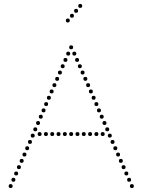

<svg xmlns="http://www.w3.org/2000/svg" viewBox="-20 -940 722 974"><path d="M312 -626Q302 -626 302 -636Q302 -646 312 -646Q322 -646 322 -636Q322 -626 312 -626ZM298 -594Q288 -594 288 -604Q288 -614 298 -614Q308 -614 308 -604Q308 -594 298 -594ZM341 -690Q331 -690 331 -700Q331 -710 341 -710Q351 -710 351 -700Q351 -690 341 -690ZM256 -498Q246 -498 246 -508Q246 -518 256 -518Q266 -518 266 -508Q266 -498 256 -498ZM242 -466Q232 -466 232 -476Q232 -486 242 -486Q252 -486 252 -476Q252 -466 242 -466ZM284 -562Q274 -562 274 -572Q274 -582 284 -582Q294 -582 294 -572Q294 -562 284 -562ZM270 -530Q260 -530 260 -540Q260 -550 270 -550Q280 -550 280 -540Q280 -530 270 -530ZM201 -370Q191 -370 191 -380Q191 -390 201 -390Q211 -390 211 -380Q211 -370 201 -370ZM187 -338Q177 -338 177 -348Q177 -358 187 -358Q197 -358 197 -348Q197 -338 187 -338ZM228 -434Q218 -434 218 -444Q218 -454 228 -454Q238 -454 238 -444Q238 -434 228 -434ZM214 -402Q204 -402 204 -412Q204 -422 214 -422Q224 -422 224 -412Q224 -402 214 -402ZM173 -306Q163 -306 163 -316Q163 -326 173 -326Q183 -326 183 -316Q183 -306 173 -306ZM159 -274Q149 -274 149 -284Q149 -294 159 -294Q169 -294 169 -284Q169 -274 159 -274ZM326 -658Q316 -658 316 -668Q316 -678 326 -678Q336 -678 336 -668Q336 -658 326 -658ZM132 -210Q122 -210 122 -220Q122 -230 132 -230Q142 -230 142 -220Q142 -210 132 -210ZM118 -178Q108 -178 108 -188Q108 -198 118 -198Q128 -198 128 -188Q128 -178 118 -178ZM76 -82Q66 -82 66 -92Q66 -102 76 -102Q86 -102 86 -92Q86 -82 76 -82ZM62 -50Q52 -50 52 -60Q52 -70 62 -70Q72 -70 72 -60Q72 -50 62 -50ZM104 -146Q94 -146 94 -156Q94 -166 104 -166Q114 -166 114 -156Q114 -146 104 -146ZM90 -114Q80 -114 80 -124Q80 -134 90 -134Q100 -134 100 -124Q100 -114 90 -114ZM48 -18Q38 -18 38 -28Q38 -38 48 -38Q58 -38 58 -28Q58 -18 48 -18ZM34 14Q24 14 24 4Q24 -6 34 -6Q44 -6 44 4Q44 14 34 14ZM146 -242Q136 -242 136 -252Q136 -262 146 -262Q156 -262 156 -252Q156 -242 146 -242ZM181 -250Q171 -250 171 -260Q171 -270 181 -270Q191 -270 191 -260Q191 -250 181 -250ZM213 -250Q203 -250 203 -260Q203 -270 213 -270Q223 -270 223 -260Q223 -250 213 -250ZM245 -250Q235 -250 235 -260Q235 -270 245 -270Q255 -270 255 -260Q255 -250 245 -250ZM277 -250Q267 -250 267 -260Q267 -270 277 -270Q287 -270 287 -260Q287 -250 277 -250ZM309 -250Q299 -250 299 -260Q299 -270 309 -270Q319 -270 319 -260Q319 -250 309 -250ZM341 -250Q331 -250 331 -260Q331 -270 341 -270Q351 -270 351 -260Q351 -250 341 -250ZM373 -250Q363 -250 363 -260Q363 -270 373 -270Q383 -270 383 -260Q383 -250 373 -250ZM405 -250Q395 -250 395 -260Q395 -270 405 -270Q415 -270 415 -260Q415 -250 405 -250ZM437 -250Q427 -250 427 -260Q427 -270 437 -270Q447 -270 447 -260Q447 -250 437 -250ZM469 -250Q459 -250 459 -260Q459 -270 469 -270Q479 -270 479 -260Q479 -250 469 -250ZM501 -250Q491 -250 491 -260Q491 -270 501 -270Q511 -270 511 -260Q511 -250 501 -250ZM371 -626Q361 -626 361 -636Q361 -646 371 -646Q381 -646 381 -636Q381 -626 371 -626ZM385 -594Q375 -594 375 -604Q375 -614 385 -614Q395 -614 395 -604Q395 -594 385 -594ZM427 -498Q417 -498 417 -508Q417 -518 427 -518Q437 -518 437 -508Q437 -498 427 -498ZM441 -466Q431 -466 431 -476Q431 -486 441 -486Q451 -486 451 -476Q451 -466 441 -466ZM399 -562Q389 -562 389 -572Q389 -582 399 -582Q409 -582 409 -572Q409 -562 399 -562ZM413 -530Q403 -530 403 -540Q403 -550 413 -550Q423 -550 423 -540Q423 -530 413 -530ZM482 -370Q472 -370 472 -380Q472 -390 482 -390Q492 -390 492 -380Q492 -370 482 -370ZM496 -338Q486 -338 486 -348Q486 -358 496 -358Q506 -358 506 -348Q506 -338 496 -338ZM455 -434Q445 -434 445 -444Q445 -454 455 -454Q465 -454 465 -444Q465 -434 455 -434ZM469 -402Q459 -402 459 -412Q459 -422 469 -422Q479 -422 479 -412Q479 -402 469 -402ZM510 -306Q500 -306 500 -316Q500 -326 510 -326Q520 -326 520 -316Q520 -306 510 -306ZM524 -274Q514 -274 514 -284Q514 -294 524 -294Q534 -294 534 -284Q534 -274 524 -274ZM357 -658Q347 -658 347 -668Q347 -678 357 -678Q367 -678 367 -668Q367 -658 357 -658ZM551 -210Q541 -210 541 -220Q541 -230 551 -230Q561 -230 561 -220Q561 -210 551 -210ZM565 -178Q555 -178 555 -188Q555 -198 565 -198Q575 -198 575 -188Q575 -178 565 -178ZM607 -82Q597 -82 597 -92Q597 -102 607 -102Q617 -102 617 -92Q617 -82 607 -82ZM621 -50Q611 -50 611 -60Q611 -70 621 -70Q631 -70 631 -60Q631 -50 621 -50ZM579 -146Q569 -146 569 -156Q569 -166 579 -166Q589 -166 589 -156Q589 -146 579 -146ZM593 -114Q583 -114 583 -124Q583 -134 593 -134Q603 -134 603 -124Q603 -114 593 -114ZM635 -18Q625 -18 625 -28Q625 -38 635 -38Q645 -38 645 -28Q645 -18 635 -18ZM649 14Q639 14 639 4Q639 -6 649 -6Q659 -6 659 4Q659 14 649 14ZM537 -242Q527 -242 527 -252Q527 -262 537 -262Q547 -262 547 -252Q547 -242 537 -242ZM324 -826Q314 -826 314 -836Q314 -846 324 -846Q334 -846 334 -836Q334 -826 324 -826ZM345 -850Q335 -850 335 -860Q335 -870 345 -870Q355 -870 355 -860Q355 -850 345 -850ZM366 -875Q356 -875 356 -885Q356 -895 366 -895Q376 -895 376 -885Q376 -875 366 -875ZM387 -900Q377 -900 377 -910Q377 -920 387 -920Q397 -920 397 -910Q397 -900 387 -900Z"/></svg>

Font: Raleway Dots 
Style: Regular
Weight: 400
Version: Version 1.000